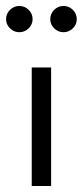

<svg xmlns="http://www.w3.org/2000/svg" viewBox="-34 -623 277 643"><path d="M-13.7 -558.6Q-13.7 -577.1 -0.5 -590.1Q12.7 -603 30.8 -603Q48.8 -603 62 -590.1Q75.2 -577.1 75.2 -558.6Q75.2 -541 62 -528.1Q48.8 -515.1 30.8 -515.1Q12.7 -515.1 -0.5 -528.1Q-13.7 -541 -13.7 -558.6ZM134.3 -558.6Q134.3 -577.1 147.5 -590.1Q160.6 -603 178.7 -603Q196.8 -603 210 -590.1Q223.1 -577.1 223.1 -558.6Q223.1 -541 210 -528.1Q196.8 -515.1 178.7 -515.1Q160.6 -515.1 147.5 -528.1Q134.3 -541 134.3 -558.6ZM72.3 0V-397H137.2V0Z"/></svg>

Font: Now
Style: Regular
Weight: 400
Designer: Alfredo Marco Pradil
Foundry: Alfredo Marco Pradil
Version: Version 1.200;hotconv 1.0.109;makeotfexe 2.5.65596